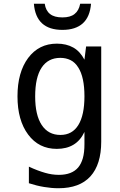

<svg xmlns="http://www.w3.org/2000/svg" viewBox="-20 -794 642 1029"><path d="M314.5 -633.8Q172.9 -633.8 161.6 -773.9H219.7Q225.1 -736.8 248.5 -718.8Q271 -700.7 314.5 -700.7Q356.9 -700.7 379.4 -718.8Q402.8 -736.8 409.7 -773.9H467.8Q462.4 -704.1 423.8 -668.9Q384.8 -633.8 314.5 -633.8ZM293.5 214.8Q274.4 214.8 255.4 213.1Q236.3 211.4 215.8 208Q177.2 201.7 134.8 188V99.1Q158.7 110.4 180.9 118.7Q203.1 127 221.7 132.3Q258.8 143.1 295.4 143.1Q365.7 143.1 399.4 103Q415.5 83.5 424.1 53.5Q432.6 23.4 432.6 -22V-86.9Q411.1 -41 374 -18.6Q336.9 3.9 284.2 3.9Q188 3.9 130.9 -72.8Q73.7 -149.4 73.7 -277.8Q73.7 -406.2 130.9 -483.4Q188.5 -560.1 284.7 -560.1Q335.9 -560.1 373 -539.1Q409.2 -518.6 432.6 -474.1L441.4 -544.9H522.5V-35.2Q522.5 87.4 464.4 151.4Q406.7 214.8 293.5 214.8ZM303.7 -70.8Q367.2 -70.8 399.9 -124Q432.6 -177.2 432.6 -277.8Q432.6 -379.9 399.9 -431.6Q382.8 -459.5 358.2 -471.7Q333.5 -483.9 303.2 -483.9Q237.8 -483.9 203.1 -431.6Q168.5 -379.4 168.5 -277.3Q168.5 -177.2 203.6 -124Q238.8 -70.8 303.7 -70.8Z"/></svg>

Font: Vazir Code Hack
Style: Code-Hack
Weight: 400
Foundry: DejaVu fonts team - Redesigned by Saber Rastikerdar
Version: Version 1.1.2